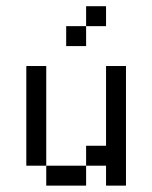

<svg xmlns="http://www.w3.org/2000/svg" viewBox="-20 -582 478 602"><path d="M250 -562.5V-500H312.5V-562.5ZM250 -500H187.5V-437.5H250ZM62.5 -375V-62.5H125V-375ZM125 -62.5V0H250V-62.5ZM250 -62.5H312.5V0H375V-375H312.5V-125H250Z"/></svg>

Font: Medodica
Style: Regular
Weight: 400
Version: Version 001.000